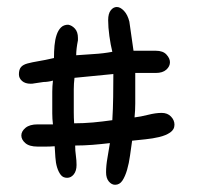

<svg xmlns="http://www.w3.org/2000/svg" viewBox="-20 -548 556 540"><path d="M199.2 -434.6Q194.3 -410.2 194.3 -392.6Q216.8 -394.5 243.7 -396Q270.5 -397.5 295.9 -402.3Q291 -421.9 287.6 -446.8Q284.2 -471.7 284.2 -491.2Q284.2 -509.8 291.5 -519Q298.8 -528.3 308.6 -528.3Q318.4 -528.3 328.6 -517.6Q338.9 -506.8 343.8 -487.3L355.5 -405.3H418Q438.5 -405.3 448.2 -394.5Q458 -383.8 458 -373Q458 -361.3 447.8 -352.1Q437.5 -342.8 418 -342.8H360.4V-295.9Q360.4 -276.4 360.4 -256.8Q360.4 -237.3 358.4 -217.8Q375 -219.7 396.5 -225.1Q418 -230.5 434.6 -230.5Q451.2 -230.5 460.9 -220.2Q470.7 -210 470.7 -197.3Q470.7 -183.6 458.5 -175.3Q446.3 -167 427.7 -162.6Q409.2 -158.2 388.7 -156.2Q368.2 -154.3 351.6 -152.3Q348.6 -131.8 345.7 -110.4Q342.8 -88.9 337.4 -70.3Q332 -51.8 324.2 -40Q316.4 -28.3 303.7 -28.3Q293.9 -28.3 286.1 -37.6Q278.3 -46.9 278.3 -63.5Q278.3 -82 282.2 -104Q286.1 -126 289.1 -145.5Q264.6 -142.6 239.7 -140.6Q214.8 -138.7 191.4 -138.7Q191.4 -124 193.4 -110.4Q195.3 -96.7 195.3 -84Q195.3 -67.4 187.5 -57.6Q179.7 -47.9 168.9 -47.9Q157.2 -47.9 150.9 -56.2Q144.5 -64.5 140.6 -77.1Q136.7 -89.8 135.7 -106Q134.8 -122.1 133.8 -136.7Q121.1 -135.7 109.4 -135.7Q97.7 -135.7 85.9 -135.7Q62.5 -135.7 51.3 -145.5Q40 -155.3 40 -167Q40 -178.7 51.8 -188.5Q63.5 -198.2 85.9 -198.2H128.9Q127 -213.9 127 -229Q127 -244.1 127 -259.8Q127 -275.4 127 -290Q127 -304.7 128.9 -321.3Q122.1 -319.3 115.2 -318.4Q108.4 -317.4 102.5 -317.4L76.2 -313.5Q72.3 -312.5 66.4 -312.5Q50.8 -312.5 42 -320.3Q33.2 -328.1 33.2 -338.9Q33.2 -352.5 39.1 -359.4Q44.9 -366.2 57.6 -369.6Q70.3 -373 88.4 -376Q106.4 -378.9 131.8 -384.8Q131.8 -403.3 133.3 -419.9Q134.8 -436.5 139.2 -449.7Q143.6 -462.9 151.4 -470.7Q159.2 -478.5 171.9 -478.5Q182.6 -476.6 190.9 -467.3Q199.2 -458 199.2 -441.4ZM189.5 -329.1Q187.5 -312.5 187.5 -296.9Q187.5 -281.2 187.5 -264.6Q187.5 -248 187.5 -232.4Q187.5 -216.8 188.5 -201.2Q214.8 -201.2 241.7 -203.6Q268.6 -206.1 295.9 -210Q297.9 -242.2 298.3 -274.9Q298.8 -307.6 298.8 -339.8Z"/></svg>

Font: Hi Melody
Style: Regular
Weight: 400
Designer: YoonDesign Inc.
Foundry: YoonDesign Inc.
Version: Version 3.00